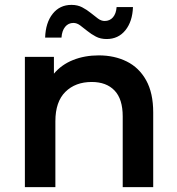

<svg xmlns="http://www.w3.org/2000/svg" viewBox="-20 -767 725 787"><path d="M82 0V-534H201V-465Q232 -502 279.5 -521Q327 -540 385 -540Q449 -540 499.5 -515Q550 -490 579 -438Q608 -386 608 -306V0H483V-290Q483 -361 449.5 -396Q416 -431 356 -431Q289 -431 248 -390.5Q207 -350 207 -270V0ZM417 -607Q392 -607 373 -617Q354 -627 338 -640Q322 -653 308.5 -663Q295 -673 281 -673Q260 -673 247 -657Q234 -641 232 -613H165Q167 -674 196 -710.5Q225 -747 273 -747Q298 -747 317 -737Q336 -727 352 -714Q368 -701 381.5 -691Q395 -681 409 -681Q430 -681 443 -696Q456 -711 458 -738H525Q523 -679 494 -643Q465 -607 417 -607Z"/></svg>

Font: Montserrat SemiBold
Style: Regular
Weight: 600
Designer: Julieta Ulanovsky
Foundry: Julieta Ulanovsky
Version: Version 9.000; ttfautohint (v1.8.4.7-5d5b)